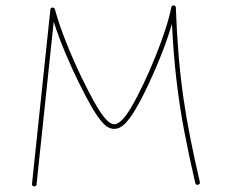

<svg xmlns="http://www.w3.org/2000/svg" viewBox="-20 -671 840 700"><path d="M104 8.3Q95.7 7.3 96.7 -1L163.6 -635.7Q164.6 -645 173.3 -643.1Q179.2 -642.1 180.2 -637.2Q195.8 -580.1 221.7 -515.4Q247.6 -450.7 276.6 -390.4Q305.7 -330.1 331.1 -286.1Q371.1 -217.8 396.5 -217.8Q407.7 -217.8 422.9 -231.7Q438 -245.6 457.5 -278.3Q479.5 -315.4 502.4 -363.8Q525.4 -412.1 546.1 -463.4Q566.9 -514.6 582.3 -561.8Q597.7 -608.9 604.5 -644Q606.4 -653.3 615.2 -650.9Q621.1 -649.4 621.1 -643.1Q624.5 -548.8 631.3 -468Q638.2 -387.2 648.9 -312.7Q659.7 -238.3 674.6 -163.8Q689.5 -89.4 708.5 -7.8Q710.4 0.5 702.1 2.4Q693.8 4.4 691.9 -3.9Q668.5 -104 651.4 -194.6Q634.3 -285.2 623.3 -379.4Q612.3 -473.6 606.9 -584Q592.8 -535.2 570.6 -478Q548.3 -420.9 522.7 -366.2Q497.1 -311.5 472.2 -269.5Q452.6 -236.8 434.6 -219Q416.5 -201.2 396.5 -201.2Q374.5 -201.2 355.5 -222.2Q336.4 -243.2 316.4 -277.3Q293.5 -316.9 267.6 -369.4Q241.7 -421.9 217.5 -479.5Q193.4 -537.1 175.8 -591.8L113.3 1Q112.3 9.3 104 8.3Z"/></svg>

Font: Mikhak Thin
Style: Regular
Weight: 100
Designer: Amin Abedi
Version: Version 3.3